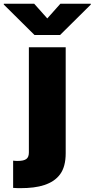

<svg xmlns="http://www.w3.org/2000/svg" viewBox="-104 -797 503 1022"><path d="M-34.1 58.2Q-28.1 58.9 -22.2 59.3Q-16.3 59.7 -11.4 59.7Q6.4 59.7 18.1 57Q29.8 54.3 36.8 48.8Q43.7 43.3 46.7 34.6Q49.7 25.9 49.7 14.2V-545.5H245.7V18.5Q245.7 90.2 215.9 130.7Q201 150.9 179.9 165Q158.7 179 132.1 187.9Q105.5 196.7 73.7 200.6Q41.9 204.5 5.7 204.5Q-4.6 204.5 -14.4 204.2Q-24.1 203.8 -34.1 203.1ZM78.1 -777 147.7 -698.9 217.3 -777H379.3V-772.7L215.9 -610.8H79.5L-83.8 -772.7V-777Z"/></svg>

Font: Inter P Black
Style: Regular
Weight: 900
Designer: Rasmus Andersson
Foundry: rsms
Version: Version 3.018;git-588b23468